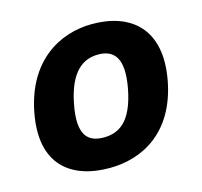

<svg xmlns="http://www.w3.org/2000/svg" viewBox="-87 -648 794 755"><g transform="rotate(-15 310.0 -270.5)"><path d="M578.5 -257.5C618.5 -463 507 -553 350 -553C213 -553 78.5 -473 40.5 -277.5C0.5 -72 113 12 270 12C407 12 540.5 -62 578.5 -257.5ZM419.5 -268C395 -142.5 341.5 -110 279 -110C216.5 -110 175 -142.5 199.5 -268C224 -393.5 279 -431 341.5 -431C404 -431 444 -393.5 419.5 -268Z"/></g></svg>

Font: Monaspace Neon ExtraBold
Style: Italic
Weight: 800
Italic angle: -11°
Designer: Riley Cran & the Lettermatic Team
Foundry: Lettermatic
Version: Version 1.200 (Monaspace Neon)